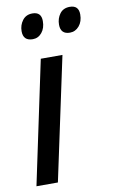

<svg xmlns="http://www.w3.org/2000/svg" viewBox="-85 -783 491 829"><g transform="rotate(-10 160.5 -369.0)"><path d="M6 0 120 -539H215L100 0ZM264 -628Q223 -628 223 -670Q223 -697 238 -717.5Q253 -738 282 -738Q321 -738 321 -698Q321 -667 304.5 -647.5Q288 -628 264 -628ZM101 -628Q59 -628 59 -670Q59 -697 74.5 -717.5Q90 -738 118 -738Q157 -738 157 -698Q157 -667 141 -647.5Q125 -628 101 -628Z"/></g></svg>

Font: Noto Sans Condensed Medium
Style: Italic
Weight: 500
Width: 3
Italic angle: -12°
Designer: Monotype Design Team
Foundry: Monotype Imaging Inc.
Version: Version 2.013; ttfautohint (v1.8.4.7-5d5b)